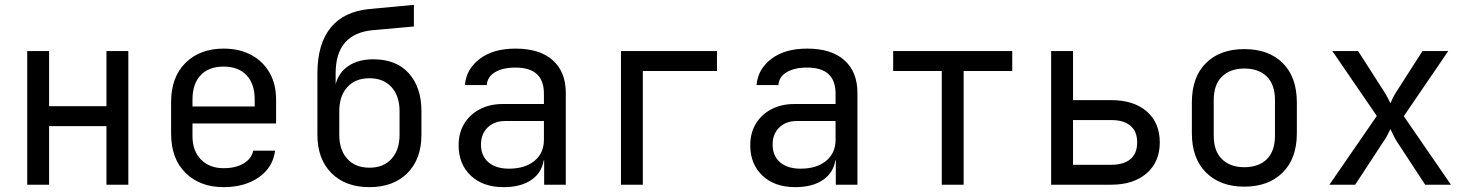

<svg xmlns="http://www.w3.org/2000/svg" viewBox="-20 -760 6040 790"><path d="M92 0V-550H182V-323H418V-550H508V0H418V-241H182V0Z M900 10Q803 10 743.5 -48.5Q684 -107 684 -210V-340Q684 -443 743.5 -501.5Q803 -560 900 -560Q965 -560 1013.5 -534Q1062 -508 1089 -461Q1116 -414 1116 -350V-252H772V-200Q772 -139 807 -103.5Q842 -68 900 -68Q950 -68 982.5 -87.5Q1015 -107 1022 -140H1112Q1103 -71 1045 -30.5Q987 10 900 10ZM772 -322H1028V-350Q1028 -415 994.5 -450.5Q961 -486 900 -486Q839 -486 805.5 -450.5Q772 -415 772 -350Z M1500 10Q1401 10 1343.5 -48Q1286 -106 1286 -205V-458Q1286 -579 1340.5 -646Q1395 -713 1501 -723L1683 -740V-651L1515 -636Q1361 -622 1361 -458V-413Q1373 -461 1413.5 -488.5Q1454 -516 1516 -516Q1611 -516 1662.5 -458Q1714 -400 1714 -303V-205Q1714 -106 1656.5 -48Q1599 10 1500 10ZM1500 -70Q1558 -70 1591 -106.5Q1624 -143 1624 -205V-303Q1624 -365 1591 -401.5Q1558 -438 1500 -438Q1442 -438 1409 -401.5Q1376 -365 1376 -303V-205Q1376 -143 1409 -106.5Q1442 -70 1500 -70Z M2052 10Q1967 10 1917 -37.5Q1867 -85 1867 -162Q1867 -213 1890 -251Q1913 -289 1954 -310.5Q1995 -332 2048 -332H2218V-375Q2218 -482 2101 -482Q2049 -482 2017 -463Q1985 -444 1983 -410H1893Q1898 -475 1953.5 -517.5Q2009 -560 2101 -560Q2201 -560 2254.5 -512Q2308 -464 2308 -378V0H2219V-100H2217Q2209 -49 2166 -19.5Q2123 10 2052 10ZM2074 -66Q2140 -66 2179 -98Q2218 -130 2218 -185V-262H2058Q2014 -262 1986.5 -235.5Q1959 -209 1959 -165Q1959 -119 1989.5 -92.5Q2020 -66 2074 -66Z M2535 0V-550H2930V-468H2625V0Z M3252 10Q3167 10 3117 -37.5Q3067 -85 3067 -162Q3067 -213 3090 -251Q3113 -289 3154 -310.5Q3195 -332 3248 -332H3418V-375Q3418 -482 3301 -482Q3249 -482 3217 -463Q3185 -444 3183 -410H3093Q3098 -475 3153.5 -517.5Q3209 -560 3301 -560Q3401 -560 3454.5 -512Q3508 -464 3508 -378V0H3419V-100H3417Q3409 -49 3366 -19.5Q3323 10 3252 10ZM3274 -66Q3340 -66 3379 -98Q3418 -130 3418 -185V-262H3258Q3214 -262 3186.5 -235.5Q3159 -209 3159 -165Q3159 -119 3189.5 -92.5Q3220 -66 3274 -66Z M3855 0V-468H3655V-550H4145V-468H3945V0Z M4305 0V-550H4395V-348H4552Q4645 -348 4698.5 -301.5Q4752 -255 4752 -174Q4752 -94 4698 -47Q4644 0 4552 0ZM4395 -82H4552Q4604 -82 4631.5 -105.5Q4659 -129 4659 -174Q4659 -219 4631.5 -242.5Q4604 -266 4552 -266H4395Z M5100 8Q5001 8 4942.5 -50Q4884 -108 4884 -212V-338Q4884 -443 4942 -500.5Q5000 -558 5100 -558Q5200 -558 5258 -500.5Q5316 -443 5316 -338V-212Q5316 -108 5257.5 -50Q5199 8 5100 8ZM5100 -72Q5159 -72 5192.5 -105Q5226 -138 5226 -202V-348Q5226 -412 5192.5 -445Q5159 -478 5100 -478Q5042 -478 5008 -445Q4974 -412 4974 -348V-202Q4974 -138 5008 -105Q5042 -72 5100 -72Z M5450 0 5645 -283 5462 -550H5568L5677 -380Q5684 -369 5690.5 -356Q5697 -343 5701 -335Q5704 -343 5710.5 -356Q5717 -369 5724 -380L5833 -550H5939L5756 -282L5950 0H5844L5726 -180Q5719 -191 5712.5 -205.5Q5706 -220 5701 -229Q5697 -220 5689.5 -205.5Q5682 -191 5674 -180L5556 0Z"/></svg>

Font: JetBrainsMono NFM
Style: Regular
Weight: 400
Monospace: yes
Designer: Philipp Nurullin, Konstantin Bulenkov
Foundry: JetBrains
Version: Version 2.304; ttfautohint (v1.8.4.7-5d5b);Nerd Fonts 3.3.0